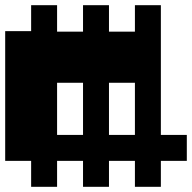

<svg xmlns="http://www.w3.org/2000/svg" viewBox="-20 -620 740 740"><path d="M500 0V100H600V0H700V-100H600V-600H500V-498H400V-600H300V-498H200V-600H100V-500H0V0H100V100H200V0H300V100H400V0ZM200 -100V-301H300V-100ZM400 -100V-301H500V-100Z"/></svg>

Font: FT88 Gothique
Style: Regular
Weight: 400
Designer: Ange Degheest & Oriane Charvieux
Foundry: Velvetyne Type Foundry
Version: Version 1.000;FEAKit 1.0